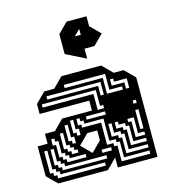

<svg xmlns="http://www.w3.org/2000/svg" viewBox="-111 -842 844 934"><g transform="rotate(-15 311.0 -375.0)"><path d="M67 0 17 -50V-200H67V-250H117L167 -300H317V-350H67V-400L117 -450H167L217 -500H417L467 -450H517L567 -400V0H367V-50L317 0ZM393 -360V-424H121V-408H377V-360ZM505 -360H521V-408H457V-424H441V-392H505ZM489 -360V-376H425V-456H217V-440H409V-360ZM345 -376V-296H377V-312H361V-392H89V-376ZM537 -280V-296H521V-280ZM281 -280V-264H377V-280ZM233 -200V-232H217V-280H201V-216H217V-200ZM201 -168V-200H185V-264H169V-184H185V-168ZM317 -150V-200H267L217 -150L267 -100ZM201 -120V-136H185V-152H169V-168H153V-232H137V-152H153V-136H169V-120ZM537 -120V-136H505V-216H473V-200H489V-120ZM233 -88V-104H153V-120H137V-136H121V-200H105V-216H89V-184H105V-120H121V-104H137V-88ZM425 -216H409V-184H441V-168H457V-88H537V-104H473V-184H457V-200H425ZM361 -88V-104H313V-88ZM393 -216H377V-152H409V-136H425V-56H537V-72H441V-152H425V-168H393ZM329 -56V-72H121V-88H105V-104H89V-168H73V-88H89V-72H105V-56ZM537 -24V-40H409V-120H393V-136H361V-248H265V-264H249V-280H233V-248H249V-232H345V-120H377V-104H393V-24ZM313 -24V-40H89V-56H73V-72H57V-168H41V-56H57V-40H73V-24ZM537 -152V-248H521V-152ZM260 -600V-700L310 -750H410V-700L460 -650L410 -600H360V-550ZM360 -700 332 -672V-670H360Z"/></g></svg>

Font: Rubik Broken Fax
Style: Regular
Weight: 400
Designer: Hubert and Fischer, NaN
Foundry: Hubert and Fischer, NaN
Version: Version 2.201